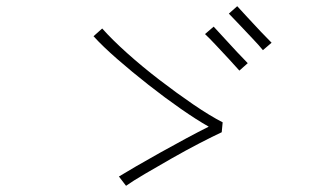

<svg xmlns="http://www.w3.org/2000/svg" viewBox="-20 -723 1040 620"><path d="M699 -328 696 -296Q668 -283 624.5 -260.5Q581 -238 534.5 -211.5Q488 -185 448 -161.5Q408 -138 387 -123L364 -153Q385 -166 420.5 -186.5Q456 -207 498 -230.5Q540 -254 581 -276Q622 -298 654 -314Q615 -336 564 -371.5Q513 -407 459.5 -449Q406 -491 359 -532Q312 -573 282 -606L310 -631Q342 -595 390.5 -551.5Q439 -508 495 -465Q551 -422 604.5 -385.5Q658 -349 699 -328ZM780 -519 753 -495Q740 -510 719 -532.5Q698 -555 677 -577.5Q656 -600 642 -613L670 -637Q684 -622 704.5 -599.5Q725 -577 745.5 -555Q766 -533 780 -519ZM857 -585 829 -561Q817 -576 795.5 -598.5Q774 -621 753 -643.5Q732 -666 719 -679L746 -703Q760 -688 780.5 -665.5Q801 -643 822 -621Q843 -599 857 -585Z"/></svg>

Font: Zen Kaku Gothic Antique Light
Style: Regular
Weight: 300
Designer: Yoshimichi Ohira
Foundry: Positype
Version: Version 1.001